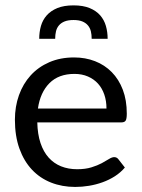

<svg xmlns="http://www.w3.org/2000/svg" viewBox="-20 -703 538 729"><path d="M36.6 0ZM261.2 -484.9Q304.2 -484.9 340.8 -470.7Q377.4 -456.5 404.3 -429.2Q431.2 -401.9 446.3 -362.3Q461.4 -322.8 461.4 -271.5Q461.4 -251.5 457 -244.9Q452.6 -238.3 440.9 -238.3H121.6Q122.6 -193.4 133.8 -159.9Q145 -126.5 164.8 -104.5Q184.6 -82.5 211.9 -71.5Q239.3 -60.5 272.9 -60.5Q304.2 -60.5 327.1 -67.6Q350.1 -74.7 366.5 -83.5Q382.8 -92.3 394 -99.4Q405.3 -106.4 413.6 -106.4Q418.9 -106.4 422.9 -104.2Q426.8 -102.1 429.7 -98.1L454.1 -66.9Q438 -47.9 416.3 -33.9Q394.5 -20 369.6 -11Q344.7 -2 318.1 2.4Q291.5 6.8 265.6 6.8Q215.8 6.8 173.8 -9.8Q131.8 -26.4 101.3 -58.8Q70.8 -91.3 53.7 -138.9Q36.6 -186.5 36.6 -248.5Q36.6 -298.3 52 -341.6Q67.4 -384.8 96.4 -416.7Q125.5 -448.7 167.2 -466.8Q209 -484.9 261.2 -484.9ZM262.7 -422.4Q202.6 -422.4 167.7 -387.2Q132.8 -352.1 124 -291H384.3Q384.3 -319.8 376 -344Q367.7 -368.2 352.1 -385.5Q336.4 -402.8 313.7 -412.6Q291 -422.4 262.7 -422.4ZM259.3 -682.6Q295.4 -682.6 320.3 -672.4Q345.2 -662.1 360.4 -644.8Q375.5 -627.4 382.1 -604.5Q388.7 -581.5 388.7 -555.7H328.1Q328.1 -571.3 325 -584.2Q321.8 -597.2 313.7 -606.7Q305.7 -616.2 292.5 -621.6Q279.3 -627 259.3 -627Q238.8 -627 225.3 -621.6Q211.9 -616.2 203.9 -606.7Q195.8 -597.2 192.6 -584.2Q189.5 -571.3 189.5 -555.7H128.9Q128.9 -581.5 135.5 -604.5Q142.1 -627.4 157.5 -644.8Q172.9 -662.1 197.8 -672.4Q222.7 -682.6 259.3 -682.6Z"/></svg>

Font: Carlito
Style: Regular
Weight: 400
Designer: Lukasz Dziedzic
Foundry: tyPoland Lukasz Dziedzic
Version: Version 1.104